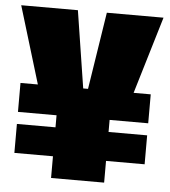

<svg xmlns="http://www.w3.org/2000/svg" viewBox="-51 -746 702 793"><g transform="rotate(5 300.0 -350.0)"><path d="M190 0V-90H30V-210H190V-260H30V-380H102L5 -700H240L290 -380H310L360 -700H595L499 -380H570V-260H410V-210H570V-90H410V0Z"/></g></svg>

Font: Tektur SemiCondensed Black
Style: Regular
Weight: 900
Width: 4
Designer: Adam Jagosz
Foundry: Adam Jagosz
Version: Version 1.005;gftools[0.9.30]